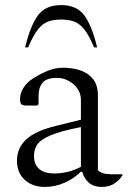

<svg xmlns="http://www.w3.org/2000/svg" viewBox="-20 -727 514 757"><path d="M156 10Q109 10 78 -17.5Q47 -45 47 -94Q47 -143 83 -177Q119 -211 202 -231L299 -255V-332Q299 -370 269.5 -395Q240 -420 204 -420Q164 -420 148 -401Q132 -382 132 -349V-316L127 -311H85Q70 -311 64.5 -315.5Q59 -320 59 -337Q59 -358 72 -380Q85 -402 111 -418Q139 -436 168.5 -448Q198 -460 228 -460Q266 -460 297 -449.5Q328 -439 347 -415Q366 -391 366 -351V-56Q374 -48 386 -44Q398 -40 417 -40H461L463 -38V-36Q453 -19 432.5 -4.5Q412 10 381 10Q349 10 330 -7Q311 -24 304 -50H299Q273 -24 235.5 -7Q198 10 156 10ZM114 -113Q114 -78 135 -60.5Q156 -43 194 -43Q219 -43 245 -49Q271 -55 299 -69V-226Q218 -210 178.5 -193Q139 -176 126.5 -156.5Q114 -137 114 -113ZM79 -540Q99 -624 129 -665.5Q159 -707 221 -707Q283 -707 313 -665.5Q343 -624 363 -540H351Q331 -588 312 -611.5Q293 -635 271 -642.5Q249 -650 221 -650Q193 -650 171 -642.5Q149 -635 130 -611.5Q111 -588 91 -540Z"/></svg>

Font: Spectral Light
Style: Regular
Weight: 300
Designer: Jean-Baptiste Levee
Foundry: Production Type
Version: Version 2.001